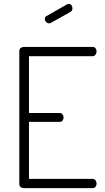

<svg xmlns="http://www.w3.org/2000/svg" viewBox="-20 -974 543 994"><path d="M103 0Q94 0 87 -5.5Q80 -11 80 -21V-710Q80 -720 87 -725.5Q94 -731 103 -731H459Q470 -731 475 -723.5Q480 -716 480 -708Q480 -699 474.5 -691Q469 -683 459 -683H130V-389H288Q298 -389 303.5 -382Q309 -375 309 -365Q309 -357 304 -350Q299 -343 288 -343H130V-48H459Q469 -48 474.5 -40.5Q480 -33 480 -23Q480 -15 475 -7.5Q470 0 459 0ZM234 -853Q226 -853 219 -860Q212 -867 212 -876Q212 -887 221 -891L328 -952Q332 -954 336 -954Q345 -954 350 -947Q355 -940 355 -931Q355 -918 344 -912L244 -856Q242 -855 239 -854Q236 -853 234 -853Z"/></svg>

Font: Dosis Light
Style: Regular
Weight: 300
Designer: EdgarTolentino, PabloImpallari, IginoMarini
Foundry: EdgarTolentino, PabloImpallari, IginoMarini
Version: Version 3.001; ttfautohint (v1.8.2)